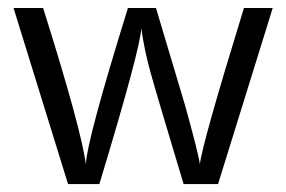

<svg xmlns="http://www.w3.org/2000/svg" viewBox="-20 -465 723 485"><path d="M14.2 -444.8H88.9Q186 -136.7 196.8 -49.8Q199.7 -111.8 303.2 -444.8H374L446.8 -201.2Q481.9 -75.2 484.9 -49.8Q489.7 -98.6 596.2 -444.8H668.9L530.8 0H443.8Q376 -225.1 360.1 -282.5Q344.2 -339.8 336.9 -394Q335 -343.3 231 0H151.9Z"/></svg>

Font: CMU Sans Serif
Style: Medium
Weight: 500
Version: Version 0.7.0